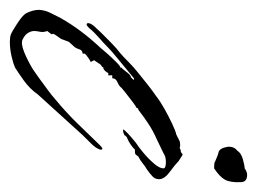

<svg xmlns="http://www.w3.org/2000/svg" viewBox="-110 -414 522 390"><g transform="rotate(90 151.0 -219.0)"><path d="M272 -328 283 -321Q290 -314 305 -303Q320 -292 320 -281Q320 -273 314 -267.5Q308 -262 301 -257Q294 -253 288 -248Q282 -243 274 -239Q270 -233 268 -232.5Q266 -232 259 -232V-231Q255 -227 249 -223Q243 -219 238 -217Q237 -216 235 -216L231 -212V-211Q229 -210 226.5 -209Q224 -208 221 -208Q217 -207 221.5 -212Q226 -217 234 -224Q242 -231 246 -234Q254 -239 266 -249Q278 -259 288 -270.5Q298 -282 298 -290Q298 -295 285 -295Q274 -295 267 -290L238 -276Q222 -269 207.5 -259.5Q193 -250 179 -239Q175 -239 175 -235Q173 -235 162.5 -227Q152 -219 142.5 -211.5Q133 -204 133 -203Q129 -199 122 -196Q115 -193 115 -186H109V-178H104V-177Q103 -175 100.5 -172Q98 -169 95 -168Q94 -167 94 -168H93Q92 -165 90.5 -164.5Q89 -164 87 -162L79 -150H78L82 -142Q80 -142 73 -137Q66 -132 66 -131H65V-126Q58 -125 56.5 -120Q55 -115 52 -110L41 -98L35 -82L28 -72Q27 -71 25.5 -68Q24 -65 25 -65V-64Q27 -64 24 -60.5Q21 -57 19 -54Q21 -48 21 -45Q21 -41 20 -36.5Q19 -32 19 -27Q19 -22 22.5 -15.5Q26 -9 36 -4Q44 0 61.5 -7Q79 -14 97 -25Q103 -29 115.5 -38Q128 -47 140 -56Q152 -65 155 -68Q183 -91 205 -113.5Q227 -136 251 -161Q256 -166 258 -166Q260 -166 260 -163Q260 -160 257 -155Q254 -149 242.5 -138Q231 -127 217 -111L148 -35Q136 -18 119 -6Q102 6 94 11Q86 15 70.5 18.5Q55 22 41 22Q37 22 33 21.5Q29 21 26 20Q19 17 3 6.5Q-13 -4 -17 -11Q-20 -17 -22 -23.5Q-24 -30 -24 -38Q-23 -50 -18 -60Q-13 -70 -8 -80Q5 -103 20.5 -123.5Q36 -144 54 -163Q57 -167 65.5 -176.5Q74 -186 82.5 -194.5Q91 -203 94 -203Q92 -205 94 -205Q97 -208 103 -216Q109 -224 113 -224Q122 -232 115 -230L104 -221Q91 -210 75.5 -197.5Q60 -185 52 -177Q43 -168 32 -158.5Q21 -149 13 -139Q8 -134 6 -134Q3 -134 3 -137Q3 -142 9 -149L22 -163Q30 -171 38 -179Q46 -187 55 -195Q63 -201 71.5 -209Q80 -217 87 -224Q91 -228 102.5 -237.5Q114 -247 128 -258Q142 -269 151 -275Q161 -283 177 -292Q193 -301 208 -308Q223 -315 229 -316L243 -323Q243 -323 245.5 -323.5Q248 -324 251 -324Q254 -324 256 -323Q257 -323 261 -325Q265 -327 262 -325H263Q265 -325 267.5 -327.5Q270 -330 272 -328ZM298 -393H295Q286 -393 284 -395Q281 -396 275.5 -398.5Q270 -401 265 -402Q257 -404 254 -421V-423Q254 -434 262 -440Q267 -448 280 -451.5Q293 -455 298 -455Q305 -460 311 -460Q326 -460 326 -447Q327 -426 321 -415Q315 -404 298 -393Z"/></g></svg>

Font: Cherish
Style: Regular
Weight: 400
Designer: Robert E. Leuschke
Foundry: Robert E. Leuschke
Version: Version 1.005